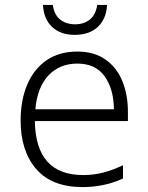

<svg xmlns="http://www.w3.org/2000/svg" viewBox="-20 -752 603 782"><path d="M317 10Q191 10 127.5 -63.5Q64 -137 64 -261Q64 -344 91 -407.5Q118 -471 169.5 -506.5Q221 -542 295 -542Q363 -542 409 -510Q455 -478 478 -422.5Q501 -367 501 -295V-259H122Q125 -39 319 -39Q363 -39 402 -49.5Q441 -60 481 -79V-25Q442 -7 400.5 1.5Q359 10 317 10ZM444 -307Q443 -390 406 -441.5Q369 -493 295 -493Q223 -493 177.5 -445Q132 -397 124 -307ZM284 -610Q227 -610 192.5 -642Q158 -674 155 -732H195Q201 -691 225.5 -672Q250 -653 286 -653Q322 -653 346 -672.5Q370 -692 376 -732H416Q413 -675 378.5 -642.5Q344 -610 284 -610Z"/></svg>

Font: Noto Sans Mono SemiCondensed Light
Style: Regular
Weight: 300
Width: 4
Designer: Monotype Design Team
Foundry: Monotype Imaging Inc.
Version: Version 2.014; ttfautohint (v1.8.4.7-5d5b)